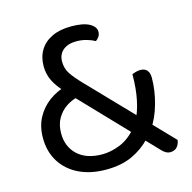

<svg xmlns="http://www.w3.org/2000/svg" viewBox="-96 -717 829 828"><g transform="rotate(-15 318.5 -303.0)"><path d="M509 -102 480 -68Q446 -31 397 -8Q348 15 279 15Q210 15 158.5 -10Q107 -35 78.5 -80.5Q50 -126 50 -187Q50 -238 70.5 -276.5Q91 -315 126 -341Q161 -367 204 -378L239 -319Q212 -313 187.5 -296.5Q163 -280 147 -252.5Q131 -225 131 -186Q131 -126 170.5 -89.5Q210 -53 280 -53Q318 -53 358.5 -69Q399 -85 433 -124L455 -156Q473 -189 483.5 -239Q494 -289 494 -353Q503 -357 512.5 -359.5Q522 -362 531 -362Q551 -362 561 -350.5Q571 -339 571 -317Q571 -261 554.5 -202Q538 -143 509 -102ZM565 14Q545 14 525 -9L219 -329L194 -357Q163 -389 148 -419.5Q133 -450 133 -485Q133 -526 151.5 -556.5Q170 -587 205.5 -604Q241 -621 292 -621Q345 -621 372.5 -606Q400 -591 400 -568Q400 -556 393.5 -546.5Q387 -537 379 -532Q363 -541 341.5 -547Q320 -553 297 -553Q259 -553 237 -534.5Q215 -516 215 -484Q215 -453 231 -429Q247 -405 277 -374L609 -29Q606 -9 595 2.5Q584 14 565 14Z"/></g></svg>

Font: Baloo Bhaijaan 2
Style: Regular
Weight: 400
Designer: Sanskriti Dholi, Noopur Datye and Ek Type
Foundry: Ek Type
Version: Version 1.701